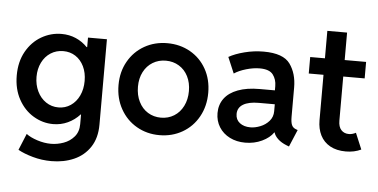

<svg xmlns="http://www.w3.org/2000/svg" viewBox="-57 -792 2198 1116"><g transform="rotate(5 1042.5 -234.0)"><path d="M81.5 164.1 121.1 67.9Q144.5 85.9 185.5 99.4Q226.6 112.8 266.1 112.8Q303.2 112.8 339.8 99.6Q376.5 86.4 401.1 57.6Q425.8 28.8 425.8 -15.6V-72.3H423.8Q393.6 -39.1 353.8 -20.8Q314 -2.4 268.6 -2.4Q207.5 -2.4 153.6 -34.7Q99.6 -66.9 66.7 -126.7Q33.7 -186.5 33.7 -266.1Q33.7 -346.2 67.1 -405.8Q100.6 -465.3 155.5 -497.1Q210.4 -528.8 272.9 -528.8Q317.9 -528.8 356.2 -512.2Q394.5 -495.6 423.8 -465.3H427.2V-521H537.6V-22.5Q537.6 55.2 502.7 108.2Q467.8 161.1 408.7 187Q349.6 212.9 277.3 212.9Q220.7 212.9 168.5 198.2Q116.2 183.6 81.5 164.1ZM429.7 -268.1Q429.7 -315.9 411.9 -352.8Q394 -389.6 362.8 -409.9Q331.5 -430.2 291.5 -430.2Q250.5 -430.2 218 -409.4Q185.5 -388.7 167.2 -351.6Q148.9 -314.5 148.9 -268.1Q148.9 -221.7 167.2 -183.6Q185.5 -145.5 218 -123.5Q250.5 -101.6 291 -101.6Q330.6 -101.6 362.3 -123Q394 -144.5 411.9 -182.4Q429.7 -220.2 429.7 -268.1Z M627.9 -262.2Q627.9 -339.4 662.4 -400.1Q696.8 -460.9 756.6 -494.9Q816.4 -528.8 889.6 -528.8Q963.9 -528.8 1023.7 -494.9Q1083.5 -460.9 1117.4 -400.4Q1151.4 -339.8 1151.4 -262.2Q1151.4 -184.1 1117.2 -122.6Q1083 -61 1023.2 -26.6Q963.4 7.8 889.6 7.8Q816.4 7.8 756.6 -26.6Q696.8 -61 662.4 -122.6Q627.9 -184.1 627.9 -262.2ZM1038.6 -262.2Q1038.6 -310.5 1019.8 -347.9Q1001 -385.3 967 -406Q933.1 -426.8 890.1 -426.8Q847.7 -426.8 813.7 -406.2Q779.8 -385.7 760.5 -348.4Q741.2 -311 741.2 -262.2Q741.2 -212.9 760.3 -174.6Q779.3 -136.2 813.2 -115.2Q847.2 -94.2 889.6 -94.2Q932.1 -94.2 966.1 -115.2Q1000 -136.2 1019.3 -174.6Q1038.6 -212.9 1038.6 -262.2Z M1215.3 -149.9Q1215.3 -198.7 1241.9 -234.9Q1268.6 -271 1320.6 -290.5Q1372.6 -310.1 1446.3 -310.1H1536.1V-334.5Q1536.1 -374 1514.9 -401.9Q1493.7 -429.7 1437.5 -429.7Q1400.9 -429.7 1358.9 -417.5Q1316.9 -405.3 1289.1 -386.7L1249.5 -480Q1285.2 -500.5 1340.1 -514.6Q1395 -528.8 1451.7 -528.8Q1566.4 -528.8 1606.2 -473.4Q1646 -418 1646 -336.4V-166Q1646 -134.3 1652.8 -118.2Q1659.7 -102.1 1677.2 -95.7L1688 -91.8L1646 7.8L1630.9 2Q1600.1 -10.3 1580.8 -28.3Q1561.5 -46.4 1555.7 -66.4H1554.2Q1532.2 -34.2 1487.8 -13.2Q1443.4 7.8 1390.1 7.8Q1339.8 7.8 1300 -12.2Q1260.3 -32.2 1237.8 -68.1Q1215.3 -104 1215.3 -149.9ZM1412.6 -83.5Q1439.9 -83.5 1470.2 -95.5Q1500.5 -107.4 1521.5 -131.3Q1542.5 -155.3 1542.5 -189V-229.5H1449.2Q1390.1 -229.5 1358.2 -210.2Q1326.2 -190.9 1326.2 -153.8Q1326.2 -121.1 1350.3 -102.3Q1374.5 -83.5 1412.6 -83.5Z M1809.6 -159.2V-424.8H1723.6V-521H1809.6V-681.2H1924.8V-521H2049.8V-424.8H1924.8V-167.5Q1924.8 -131.3 1941.7 -113Q1958.5 -94.7 1986.3 -94.7Q2006.3 -94.7 2026.9 -105.5L2066.4 -11.2Q2026.9 7.8 1977.1 7.8Q1922.9 7.8 1885.3 -13.2Q1847.7 -34.2 1828.6 -72Q1809.6 -109.9 1809.6 -159.2Z"/></g></svg>

Font: Reddit Sans SemiBold
Style: Regular
Weight: 600
Designer: Stephen Hutchings
Foundry: Reddit
Version: Version 1.013